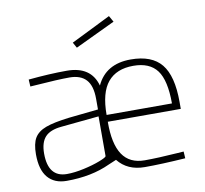

<svg xmlns="http://www.w3.org/2000/svg" viewBox="-81 -819 979 917"><g transform="rotate(-10 408.5 -361.0)"><path d="M47 0ZM47 -141Q47 -193 63.5 -220.5Q80 -248 119 -262.5Q158 -277 233 -286L376 -301V-353Q376 -416 349 -445.5Q322 -475 268 -475Q213 -475 107 -467L77 -465L75 -499Q178 -509 261 -509Q378 -509 405 -412Q450 -509 571 -509Q673 -509 719.5 -452Q766 -395 766 -269V-235H412Q411 -128 446 -75.5Q481 -23 554 -23Q617 -23 715 -30L744 -32L746 1Q629 9 549 9Q465 9 419 -49L381 -33Q291 9 170 9Q111 9 79 -28.5Q47 -66 47 -141ZM729 -268Q729 -380 693 -428.5Q657 -477 578 -477Q496 -477 454 -426.5Q412 -376 412 -268ZM373 -75V-268L190 -250Q135 -245 110.5 -218.5Q86 -192 86 -138Q86 -23 177 -23Q214 -23 259.5 -33Q305 -43 338.5 -56Q372 -69 373 -75ZM313 -636 505 -731 522 -701 328 -609Z"/></g></svg>

Font: Cairo ExtraLight
Style: Regular
Weight: 250
Designer: Mohamed Gaber, the designers of Titillium
Foundry: Kief Type Foundry
Version: Version 2.009; ttfautohint (v1.5.33-1714) -l 8 -r 50 -G 200 